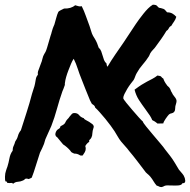

<svg xmlns="http://www.w3.org/2000/svg" viewBox="-23 -759 787 795"><path d="M365.2 -233.4Q359.4 -215.8 359.4 -206.5Q359.4 -197.3 355.5 -189.5Q352.5 -183.6 348.6 -180.7Q344.7 -177.7 346.7 -171.9Q336.9 -166 330.1 -154.3Q331.1 -151.4 331.5 -148.9Q332 -146.5 332 -143.6Q332 -135.7 328.1 -128.9Q324.2 -122.1 319.3 -115.2Q310.5 -114.3 308.6 -115.7Q306.6 -117.2 303.7 -118.7Q300.8 -120.1 296.4 -121.6Q292 -123 284.2 -123Q272.5 -127.9 271 -130.9Q269.5 -133.8 267.6 -135.7Q261.7 -142.6 253.9 -149.4Q246.1 -156.2 238.3 -161.1Q233.4 -167 228.5 -172.9Q223.6 -178.7 218.8 -184.6Q214.8 -190.4 210.9 -192.9Q207 -195.3 206.1 -202.1Q206.1 -208 209 -213.9Q211.9 -219.7 215.8 -222.7Q224.6 -227.5 225.6 -230.5Q226.6 -233.4 227.5 -236.3Q231.4 -238.3 234.9 -240.2Q238.3 -242.2 241.2 -244.1Q246.1 -248 248 -252.9Q250 -257.8 253.9 -262.7Q255.9 -265.6 258.8 -268.1Q261.7 -270.5 263.7 -274.4Q268.6 -279.3 272.9 -285.2Q277.3 -291 285.2 -291Q297.9 -291 304.7 -282.2Q311.5 -273.4 324.2 -269.5Q325.2 -265.6 332 -262.2Q338.9 -258.8 346.2 -254.4Q353.5 -250 359.4 -245.1Q365.2 -240.2 365.2 -233.4ZM744.1 -10.7Q744.1 -3.9 739.3 -1Q731.4 -1 731 1.5Q730.5 3.9 726.6 5.9Q718.8 9.8 703.1 9.3Q687.5 8.8 676.8 8.8Q671.9 8.8 667.5 8.8Q663.1 8.8 658.2 10.7Q656.2 11.7 652.3 13.7Q648.4 15.6 646.5 15.6Q638.7 15.6 635.3 13.2Q631.8 10.7 626 9.8Q618.2 1 612.8 -8.3Q607.4 -17.6 599.6 -27.3Q593.8 -34.2 586.9 -39.6Q580.1 -44.9 575.2 -52.7Q559.6 -73.2 543.9 -93.8Q528.3 -114.3 511.7 -133.8Q503.9 -144.5 495.6 -153.3Q487.3 -162.1 478.5 -172.9Q470.7 -182.6 464.4 -193.8Q458 -205.1 451.2 -215.8Q445.3 -224.6 435.1 -238.8Q424.8 -252.9 413.1 -267.1Q401.4 -281.2 390.1 -293.9Q378.9 -306.6 371.1 -313.5Q370.1 -319.3 366.2 -322.8Q362.3 -326.2 357.4 -329.1Q355.5 -333 353.5 -336.4Q351.6 -339.8 349.6 -343.8Q338.9 -370.1 330.6 -390.6Q322.3 -411.1 314.5 -431.6Q305.7 -453.1 298.8 -474.6Q292 -496.1 282.2 -515.6Q276.4 -507.8 271 -494.6Q265.6 -481.4 260.3 -467.8Q254.9 -454.1 251 -440.4Q247.1 -426.8 246.1 -417Q245.1 -413.1 245.6 -410.2Q246.1 -407.2 244.1 -403.3Q242.2 -396.5 239.7 -391.1Q237.3 -385.7 235.4 -380.9Q222.7 -344.7 212.9 -308.6Q203.1 -272.5 189.5 -237.3Q183.6 -223.6 177.2 -210Q170.9 -196.3 165 -182.6Q163.1 -177.7 162.1 -172.9Q161.1 -168 159.2 -163.1Q155.3 -154.3 151.4 -145Q147.5 -135.7 142.6 -127Q131.8 -94.7 124.5 -70.3Q117.2 -45.9 108.4 -23.4Q106.4 -22.5 101.6 -20Q96.7 -17.6 95.7 -17.6Q84 -21.5 80.6 -17.6Q77.1 -13.7 72.3 -11.7Q61.5 -6.8 50.8 -6.3Q40 -5.9 31.2 2Q28.3 -2 24.4 -1.5Q20.5 -1 15.6 -1Q4.9 -1 5.9 -4.4Q6.8 -7.8 0 -7.8Q-2.9 -12.7 -2.4 -27.3Q-2 -42 2 -52.7Q3.9 -57.6 4.9 -61.5Q5.9 -65.4 7.8 -69.3Q12.7 -85 16.1 -103.5Q19.5 -122.1 29.3 -134.8Q29.3 -146.5 33.2 -154.3Q37.1 -162.1 40 -172.9Q47.9 -183.6 51.3 -196.3Q54.7 -209 63.5 -219.7Q75.2 -256.8 87.4 -294.4Q99.6 -332 109.4 -370.1Q112.3 -380.9 116.2 -391.6Q120.1 -402.3 122.1 -413.1Q124 -422.9 125.5 -432.1Q127 -441.4 133.8 -449.2Q132.8 -459 134.8 -464.4Q136.7 -469.7 139.2 -476.1Q141.6 -482.4 143.6 -488.3Q145.5 -494.1 146.5 -496.1Q150.4 -504.9 152.8 -516.1Q155.3 -527.3 160.2 -535.2Q167 -545.9 168.5 -551.3Q169.9 -556.6 171.9 -561.5L186.5 -611.3Q189.5 -619.1 190.9 -626Q192.4 -632.8 195.3 -640.6Q197.3 -645.5 198.7 -649.4Q200.2 -653.3 202.1 -657.2Q205.1 -667 209.5 -683.6Q213.9 -700.2 217.8 -708Q219.7 -712.9 228.5 -716.8Q237.3 -720.7 242.2 -723.6Q271.5 -722.7 288.1 -737.3Q295.9 -735.4 301.8 -733.4Q307.6 -731.4 315.4 -733.4Q325.2 -713.9 332.5 -692.9Q339.8 -671.9 347.7 -651.4Q351.6 -640.6 354.5 -629.9Q357.4 -619.1 362.3 -610.4Q364.3 -607.4 366.2 -604Q368.2 -600.6 370.1 -597.7Q379.9 -581.1 385.7 -561.5Q392.6 -555.7 396 -546.9Q399.4 -538.1 401.9 -528.8Q404.3 -519.5 407.7 -510.7Q411.1 -502 418 -496.1Q418 -492.2 418.9 -489.3Q419.9 -486.3 421.9 -482.4Q437.5 -508.8 454.6 -533.7Q471.7 -558.6 489.3 -584Q502 -603.5 514.2 -621.6Q526.4 -639.6 539.1 -659.2Q544.9 -668 553.2 -679.2Q561.5 -690.4 570.8 -702.1Q580.1 -713.9 589.8 -723.6Q599.6 -733.4 609.4 -739.3Q624 -740.2 628.9 -732.9Q633.8 -725.6 642.6 -725.6Q656.2 -722.7 660.2 -717.8Q664.1 -712.9 668.9 -708Q681.6 -708 690.4 -703.1Q699.2 -698.2 707 -689.5Q704.1 -678.7 697.8 -669.9Q691.4 -661.1 686.5 -652.3Q678.7 -648.4 675.8 -641.6Q672.9 -634.8 666 -630.9Q656.2 -614.3 645.5 -599.1Q634.8 -584 624 -569.3Q618.2 -560.5 611.3 -553.7Q604.5 -546.9 599.6 -539.1Q597.7 -536.1 596.7 -532.7Q595.7 -529.3 593.8 -526.4Q582 -507.8 567.9 -491.7Q553.7 -475.6 543 -456.1Q539.1 -449.2 536.6 -441.9Q534.2 -434.6 530.3 -427.7Q525.4 -421.9 518.1 -412.1Q510.7 -402.3 503.9 -391.1Q497.1 -379.9 492.2 -369.6Q487.3 -359.4 487.3 -352.5Q488.3 -347.7 499.5 -334Q510.7 -320.3 524.4 -304.2Q538.1 -288.1 551.3 -273.4Q564.5 -258.8 568.4 -255.9Q569.3 -251 582 -235.4Q594.7 -219.7 610.4 -201.2Q626 -182.6 640.6 -165.5Q655.3 -148.4 660.2 -140.6Q670.9 -127 681.2 -113.8Q691.4 -100.6 700.2 -85.9L717.8 -56.6Q725.6 -46.9 731.9 -40Q738.3 -33.2 742.2 -21.5Q744.1 -13.7 744.1 -10.7ZM708 -340.8Q708 -335.9 706.1 -330.1Q704.1 -324.2 703.1 -319.3Q702.1 -313.5 702.1 -307.1Q702.1 -300.8 698.2 -295.9Q694.3 -291 688 -290Q681.6 -289.1 676.8 -285.2Q674.8 -283.2 670.9 -278.3Q667 -273.4 663.1 -267.6Q659.2 -261.7 656.2 -256.3Q653.3 -251 653.3 -248Q641.6 -247.1 637.7 -247.6Q633.8 -248 629.9 -247.1Q618.2 -256.8 607.4 -261.7Q604.5 -269.5 597.7 -280.3Q590.8 -291 585.9 -296.9L579.1 -306.6Q564.5 -326.2 552.2 -345.2Q540 -364.3 534.2 -387.7Q552.7 -401.4 563.5 -408.2Q574.2 -415 585.4 -420.9Q596.7 -426.8 607.9 -432.6Q619.1 -438.5 628.9 -446.3Q636.7 -445.3 639.6 -444.3Q642.6 -443.4 644 -441.9Q645.5 -440.4 647 -438.5Q648.4 -436.5 653.3 -433.6Q657.2 -420.9 667 -408.2Q668.9 -404.3 673.3 -400.9Q677.7 -397.5 679.7 -393.6Q681.6 -391.6 683.6 -385.7Q685.5 -379.9 688.5 -376Q691.4 -368.2 699.7 -358.4Q708 -348.6 708 -340.8Z"/></svg>

Font: Caesar Dressing
Style: Regular
Weight: 400
Designer: Dathan Boardman
Foundry: Open Window
Version: Version 1.000